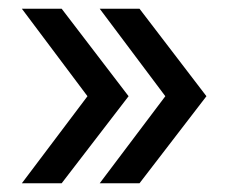

<svg xmlns="http://www.w3.org/2000/svg" viewBox="-20 -483 529 439"><path d="M30 -64 180 -263 30 -463H121L274 -263L121 -64ZM208 -64 358 -263 208 -463H299L452 -263L299 -64Z"/></svg>

Font: AtCorfu Sans
Style: AtCorfu Sans Regular
Weight: 400
Designer: Kostas Teopoulos
Foundry: Kostas Teopoulos
Version: Version 1.00 July 8, 2025, initial release